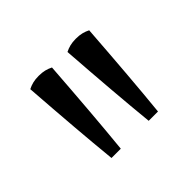

<svg xmlns="http://www.w3.org/2000/svg" viewBox="-74 -824 438 438"><g transform="rotate(-45 145.0 -605.0)"><path d="M190 -480H220C227 -550 233 -625 240 -722C230 -727 220 -730 205 -730C190 -730 180 -727 170 -722C177 -625 183 -550 190 -480ZM70 -480H100C107 -550 113 -625 120 -722C110 -727 100 -730 85 -730C70 -730 60 -727 50 -722C57 -625 63 -550 70 -480Z"/></g></svg>

Font: Repo Light
Style: Regular
Weight: 300
Designer: Stefan Peev
Foundry: Context Ltd
Version: Version 001.502